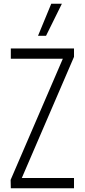

<svg xmlns="http://www.w3.org/2000/svg" viewBox="-20 -1010 454 1030"><path d="M38 0 37 -45 327 -718 342 -695H38V-750H377V-705L87 -32L72 -55H377V0ZM184 -818 255 -990H312L227 -818Z"/></svg>

Font: Mohave Light
Style: Regular
Weight: 300
Designer: Gumpita Rahayu
Foundry: Tokotype
Version: Version 2.003